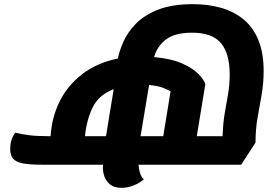

<svg xmlns="http://www.w3.org/2000/svg" viewBox="-20 -766 1344 922"><path d="M564 136Q527 136 506.5 118Q486 100 479 74.5Q472 49 475 25H183Q123 25 89.5 18.5Q56 12 42.5 -4.5Q29 -21 29 -51Q29 -95 53 -129Q84 -121 121.5 -116.5Q159 -112 216 -112H223Q228 -200 265.5 -277Q303 -354 373.5 -409Q444 -464 546 -485Q553 -521 572.5 -565.5Q592 -610 632 -651.5Q672 -693 739 -719.5Q806 -746 907 -746Q978 -746 1039.5 -729Q1101 -712 1147.5 -674.5Q1194 -637 1220 -575.5Q1246 -514 1246 -425Q1246 -364 1236 -309Q1226 -254 1216.5 -198.5Q1207 -143 1207 -81L1138 25H645Q646 42 652 63.5Q658 85 671 95Q649 114 620.5 125Q592 136 564 136ZM966 -362 925 -112H1049Q1051 -176 1059.5 -224Q1068 -272 1075.5 -316Q1083 -360 1083 -409Q1083 -509 1041 -559Q999 -609 902 -609Q819 -609 776.5 -576Q734 -543 720 -492Q805 -484 856.5 -460.5Q908 -437 934 -409.5Q960 -382 966 -362ZM655 -112H764L799 -327Q791 -333 764.5 -343.5Q738 -354 696 -358ZM388 -112H489L526 -338Q454 -310 425 -250.5Q396 -191 388 -112Z"/></svg>

Font: Lemonada SemiBold
Style: Regular
Weight: 600
Designer: Mohamed Gaber (Arabic), Eduardo Tunni (Latin)
Foundry: Kief Type Foundry
Version: Version 4.005; ttfautohint (v1.8.3)